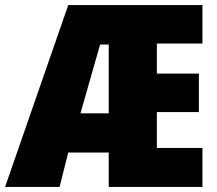

<svg xmlns="http://www.w3.org/2000/svg" viewBox="-26 -734 854 754"><path d="M401 0V-135H242L208 0H-6L242 -714H769V-563H590V-445H755V-294H590V-153H769V0ZM401 -289V-559H367L290 -289Z"/></svg>

Font: Noto Sans Display Black Narrow
Style: Regular
Weight: 900
Width: 4
Designer: Monotype Design team
Foundry: Monotype Imaging Inc.
Version: Version 1.000